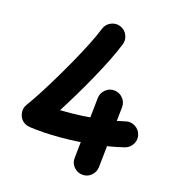

<svg xmlns="http://www.w3.org/2000/svg" viewBox="-114 -802 866 961"><g transform="rotate(15 319.5 -321.5)"><path d="M391.5 -702.8Q366.8 -712.6 341.9 -702.1Q316.9 -691.5 307 -666.9Q291.5 -627.9 266.1 -577.8Q240.7 -527.7 210.3 -473.6Q179.9 -419.6 148.7 -367.6Q117.6 -315.6 89.3 -272Q61 -228.5 40.5 -200.7Q23.9 -178 29.4 -149.8Q34.8 -121.6 58.7 -106.8Q64.5 -103.4 71.8 -101Q79.2 -98.5 83.7 -97.8Q158.3 -87.3 244.7 -87.3Q331.1 -87.3 416 -96.5Q500.9 -105.7 570.8 -122.8Q596.6 -129.3 611 -152.5Q625.4 -175.8 618.9 -201.2Q612.9 -226.9 589.6 -241.3Q566.3 -255.7 540.5 -249.3Q496.1 -238.5 440.4 -230.9Q384.6 -223.3 325.1 -220.1Q265.5 -216.9 209.4 -218.6Q237.3 -262.2 268.2 -313.7Q299.1 -365.2 329 -418.9Q359 -472.7 384.6 -523.9Q410.2 -575.2 427.4 -618.3Q437.3 -642.9 426.7 -667.9Q416.1 -692.9 391.5 -702.8ZM447.3 -384.4Q420.8 -387.1 399.8 -369.7Q378.8 -352.3 376.1 -325.8L341.9 -6.1Q338.9 20.4 356.4 41.2Q374 62 400.5 64.7Q427 67.4 447.6 50Q468.3 32.6 471.3 6.1L505.5 -313.6Q508.2 -340.1 491 -360.9Q473.8 -381.7 447.3 -384.4Z"/></g></svg>

Font: Mikhak VF
Style: Regular
Weight: 100
Designer: Amin Abedi
Version: Version 3.001